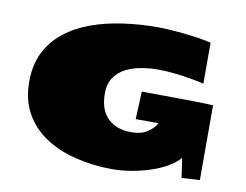

<svg xmlns="http://www.w3.org/2000/svg" viewBox="-79 -827 1231 959"><g transform="rotate(10 536.5 -347.0)"><path d="M546.9 22Q448.7 22 361.3 0.7Q273.9 -20.5 206.3 -64.2Q138.7 -107.9 100.1 -175.8Q61.5 -243.7 61.5 -336.9Q61.5 -422.4 93.3 -485.8Q125 -549.3 181.2 -593.5Q237.3 -637.7 311.3 -664.6Q385.3 -691.4 471.2 -703.6Q557.1 -715.8 647 -715.8Q671.4 -715.8 707 -713.6Q742.7 -711.4 782.2 -707.3Q821.8 -703.1 858.2 -697.5Q894.5 -691.9 919.9 -685.5V-477.5Q898.9 -482.9 860.4 -490Q821.8 -497.1 775.9 -502.4Q730 -507.8 686 -507.8Q643.6 -507.8 600.8 -500.5Q558.1 -493.2 522.5 -475.1Q486.8 -457 465.3 -425Q443.8 -393.1 443.8 -344.2Q443.8 -260.3 488.3 -218.3Q532.7 -176.3 605.5 -176.3Q657.7 -176.3 689 -197.5Q720.2 -218.8 733.9 -244.6H617.7L624 -385.7Q628.4 -385.3 655 -385Q681.6 -384.8 721.2 -384.5Q760.7 -384.3 804.4 -383.8Q848.1 -383.3 887.9 -382.8Q927.7 -382.3 954.6 -381.3Q981.4 -380.4 986.3 -379.4V0Q980 0 965.1 0.7Q950.2 1.5 933.8 2.4Q917.5 3.4 906 4.2Q894.5 4.9 894.5 4.9L879.9 -94.7Q857.4 -67.4 819.1 -45.7Q780.8 -23.9 733.6 -8.8Q686.5 6.3 637.9 14.2Q589.4 22 546.9 22Z"/></g></svg>

Font: Seymour One
Style: Regular
Weight: 400
Designer: Vernon Adams
Foundry: Vernon Adams
Version: Version 1.100; ttfautohint (v1.8.4.7-5d5b);gftools[0.9.33]